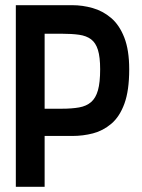

<svg xmlns="http://www.w3.org/2000/svg" viewBox="-20 -720 549 740"><path d="M259 -700H41V0H152V-196H259Q300 -196 338.5 -206Q377 -216 409 -243Q441 -270 459.5 -320.5Q478 -371 478 -453Q478 -527 459 -575.5Q440 -624 408 -651Q376 -678 337 -689Q298 -700 259 -700ZM152 -301V-590H218Q257 -590 285 -586Q313 -582 331 -568.5Q349 -555 357.5 -527.5Q366 -500 366 -453Q366 -402 357.5 -372Q349 -342 331 -326.5Q313 -311 285 -306Q257 -301 218 -301Z"/></svg>

Font: Advent Pro
Style: Bold
Weight: 700
Designer: VivaRado, Andreas Kalpakidis
Foundry: VivaRado, Andreas Kalpakidis
Version: Version 3.000